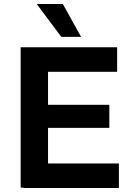

<svg xmlns="http://www.w3.org/2000/svg" viewBox="-20 -940 670 962"><path d="M83.5 -703.1V0H98.1V2H575.7V-121.1H220.7V-299.3H527.8V-415H220.7V-580.1H566.9V-703.1ZM164.1 -919.9 287.1 -755.4H386.2L294.9 -919.9Z"/></svg>

Font: Wand UI Pro Bold
Style: Regular
Weight: 700
Designer: Andreas Faust
Version: Version 1.003;FEAKit 1.0